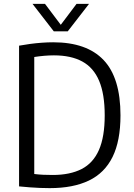

<svg xmlns="http://www.w3.org/2000/svg" viewBox="-20 -966 690 992"><path d="M237 6Q212 6 187 5Q162 4 135.2 2Q108.5 0 78.5 -3V-730Q106 -735 135.5 -739Q165 -743 195.2 -745.2Q225.5 -747.5 255 -747.5Q428 -747.5 515.2 -655.8Q602.5 -564 602.5 -370Q602.5 -238 561.5 -155Q520.5 -72 439 -33Q357.5 6 237 6ZM252.5 -62Q342 -62 401.8 -92.8Q461.5 -123.5 491.2 -191.2Q521 -259 521 -370Q521 -480 492.2 -548.2Q463.5 -616.5 405.2 -648.2Q347 -680 258.5 -680Q235 -680 208.8 -677.8Q182.5 -675.5 157 -671.5V-67Q181 -64 204 -63Q227 -62 252.5 -62ZM258 -804 148 -946H212.5L301 -828.5H287L375.5 -946H440L330 -804Z"/></svg>

Font: Encode Sans SemiCondensed
Style: Regular
Weight: 400
Width: 4
Designer: Multiple Designers
Foundry: Impallari Type
Version: Version 3.002